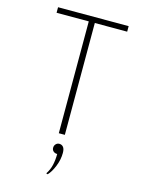

<svg xmlns="http://www.w3.org/2000/svg" viewBox="-137 -780 832 1106"><g transform="rotate(15 278.5 -227.5)"><path d="M296 0H260V-667H68V-700H489V-667H296ZM282 118Q268 118 259 110Q250 102 250 89Q250 76 258.5 67Q267 58 279 58Q294 58 303 69Q312 80 312 104Q312 144 295.5 184.5Q279 225 259 245L250 242Q268 215 275 184.5Q282 154 282 118Z"/></g></svg>

Font: Overpass Thin
Style: Regular
Weight: 100
Designer: Delve Withrington, Thomas Jockin
Foundry: Delve Fonts
Version: Version 3.000;DELV;Overpass